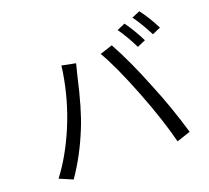

<svg xmlns="http://www.w3.org/2000/svg" viewBox="-137 -991 1273 1169"><g transform="rotate(-20 500.0 -406.0)"><path d="M764.6 -779.3Q812.5 -711.9 846.7 -641.6L793 -618.2Q755.9 -694.3 711.9 -756.8ZM875 -819.3Q920.9 -758.8 959 -682.6L905.3 -659.2Q859.4 -748 822.3 -796.9ZM217.8 -300.8Q283.2 -457 310.5 -627.9Q314.5 -650.4 316.4 -670.9L405.3 -653.3Q387.7 -585.9 386.7 -580.1Q341.8 -378.9 295.9 -267.6Q234.4 -115.2 149.4 6.8L64.5 -29.3Q152.3 -144.5 217.8 -300.8ZM710 -338.9Q627 -550.8 565.4 -655.3L646.5 -681.6Q719.7 -548.8 792 -366.2Q859.4 -204.1 912.1 -24.4L823.2 4.9Q785.2 -145.5 710 -338.9Z"/></g></svg>

Font: Taipei Sans TC Beta
Style: Regular
Weight: 400
Designer: JT Foundry
Foundry: JT Foundry
Version: Version 1.000